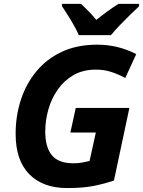

<svg xmlns="http://www.w3.org/2000/svg" viewBox="-20 -954 733 984"><path d="M324.2 9.8Q199.7 9.8 129.9 -61.3Q60.1 -132.3 60.1 -268.1Q60.1 -359.4 86.7 -441.7Q113.3 -523.9 166 -587.9Q218.8 -651.9 296.9 -688.5Q375 -725.1 478 -725.1Q584.5 -725.1 678.2 -676.8L622.1 -554.2Q586.4 -573.7 550 -585.4Q513.7 -597.2 471.2 -597.2Q405.3 -597.2 356.7 -569.1Q308.1 -541 275.9 -494.9Q243.7 -448.7 227.8 -392.6Q211.9 -336.4 211.9 -279.8Q211.9 -200.2 245.6 -158.7Q279.3 -117.2 356 -117.2Q380.9 -117.2 399.4 -120.6Q418 -124 439 -128.9L471.2 -274.9H340.8L368.2 -400.9H643.1L564 -28.8Q515.1 -12.2 460.4 -1.2Q405.8 9.8 324.2 9.8ZM383.8 -773.9Q368.7 -809.1 343.3 -850.8Q317.9 -892.6 297.9 -921.9V-934.1H395Q412.1 -918.9 434.3 -896Q456.5 -873 473.6 -852.1Q529.8 -897.5 586.9 -934.1H692.9V-921.9Q672.9 -903.3 645.8 -877Q618.7 -850.6 592.5 -823.2Q566.4 -795.9 548.8 -773.9Z"/></svg>

Font: Open Sans
Style: Bold Italic
Weight: 700
Italic angle: -12°
Designer: Monotype Design Team
Foundry: Monotype Imaging Inc.
Version: Version 3.003; ttfautohint (v1.8.4)